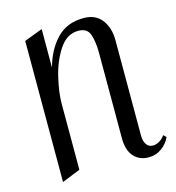

<svg xmlns="http://www.w3.org/2000/svg" viewBox="-110 -825 854 932"><g transform="rotate(-15 317.0 -359.0)"><path d="M184 -731V-537Q206 -621 257.5 -675.5Q309 -730 394 -730Q454 -730 485 -689Q516 -648 516 -587V-107Q516 -79 527.5 -62Q539 -45 560 -45Q577 -45 594 -55.5Q611 -66 620 -81L634 -68Q621 -38 592 -16.5Q563 5 525 5Q479 5 451 -26.5Q423 -58 423 -118V-547Q423 -603 410.5 -640Q398 -677 353 -677Q296 -677 258 -620.5Q220 -564 202 -488Q184 -412 184 -357V-24L92 13V-696Z"/></g></svg>

Font: Amita
Style: Regular
Weight: 400
Designer: Eduardo Rodriguez Tunni, Modular Infotech, Brian J. Bonislawsky
Foundry: Eduardo Rodriguez Tunni, Modular Infotech, Brian J. Bonislawsky
Version: Version 1.004